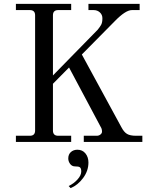

<svg xmlns="http://www.w3.org/2000/svg" viewBox="-20 -732 796 990"><path d="M332 85Q332 64 345.5 52Q359 40 379 40Q405 40 420.5 59Q436 78 436 106Q436 149 408.5 186Q381 223 344 238L334 227Q360 215 379.5 193.5Q399 172 399 152Q399 135 391 130Q385 126 367 126Q351 126 341.5 113Q332 100 332 85ZM62 0V-32H134Q161 -32 161 -59V-653Q161 -680 134 -680H62V-712H347V-680H280Q253 -680 253 -653V-343L484 -579Q490 -587 494.5 -593Q499 -599 502 -605Q505 -611 506.5 -619Q508 -627 508 -638Q508 -656 495 -668Q482 -680 463 -680H436V-712H700V-680H660Q627 -680 570 -621L402 -451L606 -76Q619 -51 635 -41.5Q651 -32 681 -32H714V0H412V-32H479Q490 -32 498 -38.5Q506 -45 506 -53Q506 -68 499 -78L336 -384L253 -300V-59Q253 -32 280 -32H347V0Z"/></svg>

Font: Old Standard TT
Style: Regular
Weight: 400
Designer: Alexey Kryukov <alexios@thessalonica.org.ru>
Version: Version 2.2